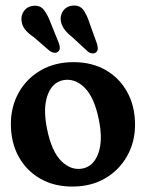

<svg xmlns="http://www.w3.org/2000/svg" viewBox="-20 -677 537 706"><path d="M250.5 -448.5Q318 -448.5 368.8 -419.2Q419.5 -390 448 -338.2Q476.5 -286.5 476.5 -218.5Q476.5 -154.5 447.2 -102.8Q418 -51 366.2 -21Q314.5 9 246 9Q178.5 9 127.8 -20.2Q77 -49.5 48.5 -101.2Q20 -153 20 -221Q20 -285 49 -336.8Q78 -388.5 130 -418.5Q182 -448.5 250.5 -448.5ZM284.5 -57.5Q325 -66 342 -114.5Q359 -163 343 -239Q326.5 -320 290.5 -355.2Q254.5 -390.5 211.5 -382Q171 -373.5 154.2 -325Q137.5 -276.5 153.5 -200.5Q170 -119.5 206 -84.2Q242 -49 284.5 -57.5ZM310 -590 336.5 -516.5Q339.5 -506.5 339.5 -498.2Q339.5 -490 333 -484.5Q327 -479.5 318.2 -480.8Q309.5 -482 302.5 -488L244.5 -541.5Q205 -572 203 -606Q202.5 -626 215 -640.8Q227.5 -655.5 249 -656.5Q274.5 -658 287.5 -639.2Q300.5 -620.5 310 -590ZM166.5 -592.5 196 -519.5Q199.5 -510.5 200 -502Q200.5 -493.5 194 -487.5Q188.5 -482 179.8 -483Q171 -484 163 -489.5L104 -540.5Q82.5 -555 71.8 -569Q61 -583 59 -602Q57 -622 69 -637.8Q81 -653.5 101.5 -655.5Q127.5 -658.5 141.5 -640.5Q155.5 -622.5 166.5 -592.5Z"/></svg>

Font: Fraunces 144pt S100 SemiBold
Style: Regular
Weight: 600
Version: Version 1.000; ttfautohint (v1.8.3)